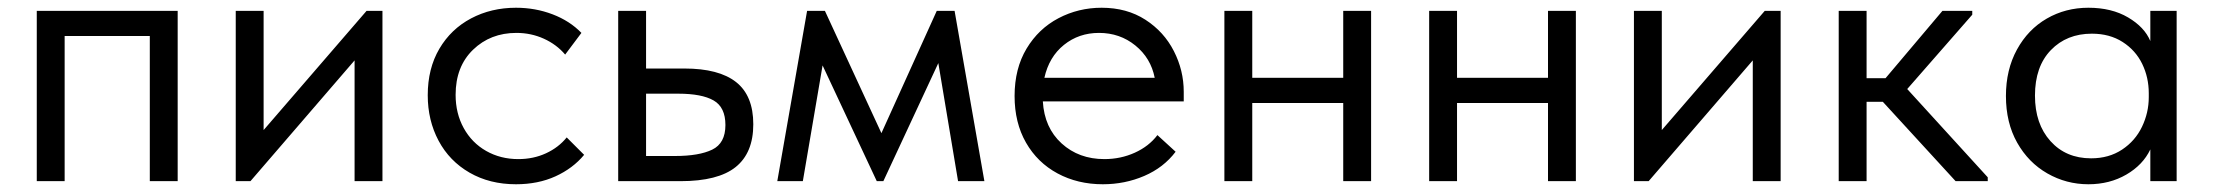

<svg xmlns="http://www.w3.org/2000/svg" viewBox="-20 -468 5719 496"><path d="M147 0H75V-440H439V0H367V-375H147Z M661 -132 927 -440H968V0H896V-312L627 0H589V-440H661Z M1085 -222Q1085 -291 1115 -342Q1145 -393 1197 -420.5Q1249 -448 1313 -448Q1363 -448 1407.5 -431Q1452 -414 1482 -383L1440 -327Q1418 -353 1385 -368Q1352 -383 1314 -383Q1247 -383 1202 -339.5Q1157 -296 1157 -223Q1157 -175 1178 -137Q1199 -99 1236 -78Q1273 -57 1319 -57Q1358 -57 1390.5 -72Q1423 -87 1444 -113L1489 -68Q1460 -33 1415 -12.5Q1370 8 1313 8Q1245 8 1193 -22Q1141 -52 1113 -104.5Q1085 -157 1085 -222Z M1577 0V-440H1649V-291H1748Q1837 -291 1881.5 -256Q1926 -221 1926 -147Q1926 -73 1880.5 -36.5Q1835 0 1738 0ZM1724 -65Q1786 -65 1820 -81.5Q1854 -98 1854 -145Q1854 -191 1823.5 -208.5Q1793 -226 1732 -226H1649V-65Z M2054 0H1988L2065 -440H2111L2257 -124L2400 -440H2446L2523 0H2455L2404 -305L2262 0H2245L2105 -299Z M3038 -206H2674Q2678 -138 2722.5 -97.5Q2767 -57 2833 -57Q2875 -57 2911.5 -73.5Q2948 -90 2970 -119L3017 -76Q2986 -35 2936 -13.5Q2886 8 2829 8Q2764 8 2712 -20Q2660 -48 2630.5 -99.5Q2601 -151 2601 -220Q2601 -291 2632 -342.5Q2663 -394 2714.5 -421Q2766 -448 2826 -448Q2891 -448 2939 -417Q2987 -386 3012.5 -336Q3038 -286 3038 -231ZM2678 -267H2963Q2953 -318 2913 -350.5Q2873 -383 2819 -383Q2767 -383 2728.5 -352Q2690 -321 2678 -267Z M3450 -440H3522V0H3450V-202H3215V0H3143V-440H3215V-267H3450Z M3979 -440H4051V0H3979V-202H3744V0H3672V-440H3744V-267H3979Z M4273 -132 4539 -440H4580V0H4508V-312L4239 0H4201V-440H4273Z M5075 -430 4907 -238 5115 -10V0H5032L4844 -205H4802V0H4730V-440H4802V-266H4851L4998 -440H5075Z M5535 -440H5603V0H5535V-82Q5516 -42 5473 -17Q5430 8 5375 8Q5318 8 5269 -20Q5220 -48 5191 -99.5Q5162 -151 5162 -220Q5162 -288 5190.5 -340Q5219 -392 5267.5 -420Q5316 -448 5375 -448Q5435 -448 5477.5 -423Q5520 -398 5535 -362ZM5531 -217V-227Q5531 -268 5514 -303Q5497 -338 5463.5 -359.5Q5430 -381 5384 -381Q5319 -381 5278 -338.5Q5237 -296 5237 -221Q5237 -148 5277 -103.5Q5317 -59 5382 -59Q5428 -59 5462 -81.5Q5496 -104 5513.5 -140.5Q5531 -177 5531 -217Z"/></svg>

Font: Tilda Sans
Style: Regular
Weight: 400
Designer: ParaType Ltd
Foundry: ParaType Ltd
Version: Version 1.002W